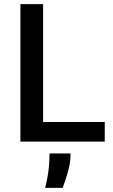

<svg xmlns="http://www.w3.org/2000/svg" viewBox="-20 -680 541 922"><path d="M78 0V-660H187V0ZM107 0V-94H483V0ZM197 222Q212 159 215 119Q218 79 218 57H319Q319 100 307 142.5Q295 185 281 222Z"/></svg>

Font: Bricolage Grotesque 24pt Medium
Style: Regular
Weight: 500
Designer: Mathieu Triay
Foundry: Atelier Triay
Version: Version 1.001;gftools[0.9.33.dev8+g029e19f]